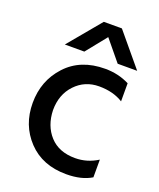

<svg xmlns="http://www.w3.org/2000/svg" viewBox="-136 -804 744 898"><g transform="rotate(20 235.5 -355.0)"><path d="M224 -720H314L449 -558H352L268 -660L186 -558H89ZM427 -398Q378 -429 307.5 -429Q237 -429 189.5 -379Q142 -329 142 -251Q144 -174 189 -124.5Q234 -75 315 -75Q375 -75 427 -108V-20Q378 10 302 10Q183 10 112 -65Q41 -140 41 -250.5Q41 -361 112.5 -438.5Q184 -516 306 -516Q372 -516 427 -488Z"/></g></svg>

Font: Hind Medium
Style: Regular
Weight: 500
Designer: Manushi Parikh, Satya Rajpurohit
Foundry: Indian Type Foundry
Version: Version 1.201;PS 1.0;hotconv 1.0.78;makeotf.lib2.5.61930; tt